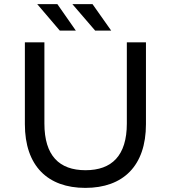

<svg xmlns="http://www.w3.org/2000/svg" viewBox="-20 -906 831 934"><path d="M395 8C579 8 690 -99 690 -302V-700H597V-305C597 -149 524 -78 396 -78C268 -78 196 -149 196 -305V-700H101V-302C101 -99 212 8 395 8ZM521 -757 430 -886H332L443 -757ZM349 -757 259 -886H161L271 -757Z"/></svg>

Font: Montserrat-Alt1 Med
Style: Regular
Weight: 500
Designer: Differentunic
Foundry: Differentunic
Version: Version 7.222